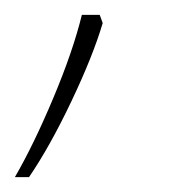

<svg xmlns="http://www.w3.org/2000/svg" viewBox="-59 -111 231 258"><path d="M-39 127H-20Q8 86 37 25Q66 -36 79 -80L75 -91H51Q39 -42 12.5 21Q-14 84 -39 127Z"/></svg>

Font: Noto Sans Display Condensed Thin
Style: Italic
Weight: 250
Width: 3
Italic angle: -12°
Designer: Monotype Design Team
Foundry: Monotype Imaging Inc.
Version: Version 1.900